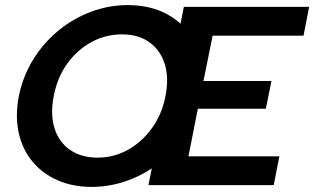

<svg xmlns="http://www.w3.org/2000/svg" viewBox="-20 -727 1234 754"><path d="M339 7Q266 7 206.5 -19Q147 -45 107.5 -92.5Q68 -140 53.5 -205.5Q39 -271 54 -350Q70 -428 110.5 -493.5Q151 -559 209.5 -607Q268 -655 338 -681Q408 -707 481 -707Q557 -707 616 -681Q675 -655 714.5 -607Q754 -559 768.5 -493.5Q783 -428 767 -350Q752 -271 711.5 -205.5Q671 -140 612.5 -92.5Q554 -45 484 -19Q414 7 339 7ZM363 -108Q427 -108 482 -138.5Q537 -169 576.5 -223.5Q616 -278 630 -350Q644 -423 626.5 -477Q609 -531 566 -561.5Q523 -592 459 -592Q394 -592 338.5 -561.5Q283 -531 244 -477Q205 -423 191 -350Q177 -278 194 -223.5Q211 -169 255 -138.5Q299 -108 363 -108ZM1172 -587H815L779 -409H1046L1024 -300H757L720 -113H1077L1055 0H563L702 -700H1194Z"/></svg>

Font: Albert Sans
Style: Bold Italic
Weight: 700
Italic angle: -11.25°
Designer: Andreas Rasmussen
Foundry: a.Foundry
Version: Version 1.025